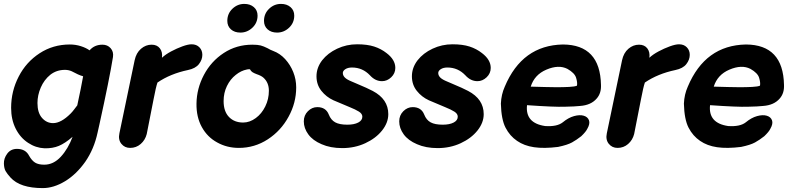

<svg xmlns="http://www.w3.org/2000/svg" viewBox="-23 -758 4051 984"><path d="M196 206Q252 206 310 171Q368 136 414 71Q459 6 477 -78L486 -118Q538 -354 556 -466Q560 -493 544 -511Q528 -529 502 -529Q461 -529 436 -500Q418 -513 391 -521.5Q364 -530 335 -530Q249 -530 180 -485Q111 -440 73 -366Q34 -291 34 -205Q34 -145 57.5 -98.5Q81 -52 121 -26Q160 0 205 2Q247 3 279 -10.5Q311 -24 349 -57Q326 5 288.5 45.5Q251 86 204 86Q174 86 157 75.5Q140 65 126 40Q108 5 64 5Q32 5 14 29.5Q-4 54 -3 81Q-2 105 5.5 118.5Q13 132 31 152Q80 206 196 206ZM249 -127Q216 -127 192.5 -153.5Q169 -180 169 -230Q169 -270 186 -309.5Q203 -349 235 -375Q267 -400 310 -400Q328 -400 344 -393L376 -377Q389 -371 403 -367Q393 -310 373 -218Q365 -208 357 -197Q348 -185 339 -176Q290 -127 249 -127Z M644 0Q675 0 698 -20Q721 -40 729 -71L764 -249Q776 -312 784 -335Q850 -380 940 -399Q979 -407 996.5 -429.5Q1014 -452 1014 -477Q1014 -500 999 -515.5Q984 -531 959 -531Q941 -531 912 -520.5Q883 -510 854 -494.5Q825 -479 807 -462Q811 -491 796.5 -510Q782 -529 754 -529Q724 -529 699.5 -508Q675 -487 667 -449L589 -75Q582 -42 599 -21Q616 0 644 0Z M1201 0Q1282 0 1349.5 -44Q1417 -88 1456 -160Q1495 -231 1495 -310Q1495 -351 1480 -388.5Q1465 -426 1438.5 -455Q1412 -484 1377 -497Q1363 -502 1348 -511Q1328 -521 1313 -525Q1298 -529 1270 -529Q1189 -529 1124 -486.5Q1059 -444 1022 -374Q985 -304 984 -227Q983 -158 1011.5 -106.5Q1040 -55 1090 -28Q1140 0 1201 0ZM1223 -130Q1178 -130 1150.5 -158.5Q1123 -187 1123 -240Q1123 -282 1140 -317Q1157 -352 1185 -374Q1212 -396 1243 -402Q1245 -402 1249 -403Q1252 -403 1258 -403Q1263 -393 1271 -388Q1279 -383 1292 -378Q1316 -370 1327 -360Q1355 -335 1355 -293Q1355 -250 1336.5 -212.5Q1318 -175 1288 -153Q1257 -130 1223 -130ZM1397 -591Q1432 -591 1458.5 -616Q1485 -641 1485 -678Q1485 -705 1466 -721.5Q1447 -738 1417 -738Q1382 -738 1356 -713Q1330 -688 1330 -651Q1330 -624 1348.5 -607.5Q1367 -591 1397 -591ZM1209 -591Q1244 -591 1270.5 -616Q1297 -641 1297 -678Q1297 -705 1278 -721.5Q1259 -738 1229 -738Q1194 -738 1168 -713Q1142 -688 1142 -651Q1142 -624 1160.5 -607.5Q1179 -591 1209 -591Z M1731 1Q1795 1 1849 -24Q1903 -49 1935 -89Q1967 -129 1967 -173Q1967 -250 1887 -292Q1863 -305 1801 -331L1780 -340Q1755 -350 1744.5 -360.5Q1734 -371 1734 -384Q1734 -395 1747 -403.5Q1760 -412 1781 -412Q1835 -412 1873 -372Q1900 -342 1935 -342Q1961 -342 1982 -362Q2003 -382 2003 -410Q2003 -452 1958 -486Q1930 -508 1894.5 -519.5Q1859 -531 1807 -531Q1753 -531 1705 -508.5Q1657 -486 1628 -449Q1599 -411 1599 -367Q1599 -324 1624 -292.5Q1649 -261 1686 -244L1769 -209Q1799 -197 1816.5 -186Q1834 -175 1834 -160Q1834 -141 1813 -130Q1792 -119 1757 -119Q1717 -119 1695 -131Q1673 -143 1662 -171Q1647 -209 1603 -209Q1576 -209 1555 -188Q1534 -167 1534 -136Q1534 -101 1557 -69.5Q1580 -38 1625 -19Q1670 1 1731 1Z M2220 1Q2284 1 2338 -24Q2392 -49 2424 -89Q2456 -129 2456 -173Q2456 -250 2376 -292Q2352 -305 2290 -331L2269 -340Q2244 -350 2233.5 -360.5Q2223 -371 2223 -384Q2223 -395 2236 -403.5Q2249 -412 2270 -412Q2324 -412 2362 -372Q2389 -342 2424 -342Q2450 -342 2471 -362Q2492 -382 2492 -410Q2492 -452 2447 -486Q2419 -508 2383.5 -519.5Q2348 -531 2296 -531Q2242 -531 2194 -508.5Q2146 -486 2117 -449Q2088 -411 2088 -367Q2088 -324 2113 -292.5Q2138 -261 2175 -244L2258 -209Q2288 -197 2305.5 -186Q2323 -175 2323 -160Q2323 -141 2302 -130Q2281 -119 2246 -119Q2206 -119 2184 -131Q2162 -143 2151 -171Q2136 -209 2092 -209Q2065 -209 2044 -188Q2023 -167 2023 -136Q2023 -101 2046 -69.5Q2069 -38 2114 -19Q2159 1 2220 1Z M2837 -5Q2885 -15 2908.5 -28Q2932 -41 2956 -60Q2980 -83 2987 -98Q3002 -124 2995.5 -141.5Q2989 -159 2968.5 -165Q2948 -171 2919 -163Q2890 -155 2861 -131Q2832 -108 2771 -112Q2668 -127 2678 -219Q2820 -209 2872 -211Q2924 -212 2950 -215Q3006 -219 3035 -253Q3059 -280 3057 -323Q3053 -529 2862 -530Q2653 -526 2564 -314Q2546 -274 2544 -227Q2546 -146 2568 -103.5Q2590 -61 2627 -36Q2663 -11 2714 -3.5Q2765 4 2837 -5ZM2697 -314Q2716 -375 2777 -401Q2840 -428 2885 -405Q2922 -384 2929.5 -359.5Q2937 -335 2934 -319Q2923 -314 2893.5 -312.5Q2864 -311 2829.5 -311Q2795 -311 2770 -312Q2732 -313 2697 -314Z M3142 0Q3173 0 3196 -20Q3219 -40 3227 -71L3262 -249Q3274 -312 3282 -335Q3348 -380 3438 -399Q3477 -407 3494.5 -429.5Q3512 -452 3512 -477Q3512 -500 3497 -515.5Q3482 -531 3457 -531Q3439 -531 3410 -520.5Q3381 -510 3352 -494.5Q3323 -479 3305 -462Q3309 -491 3294.5 -510Q3280 -529 3252 -529Q3222 -529 3197.5 -508Q3173 -487 3165 -449L3087 -75Q3080 -42 3097 -21Q3114 0 3142 0Z M3775 -5Q3823 -15 3846.5 -28Q3870 -41 3894 -60Q3918 -83 3925 -98Q3940 -124 3933.5 -141.5Q3927 -159 3906.5 -165Q3886 -171 3857 -163Q3828 -155 3799 -131Q3770 -108 3709 -112Q3606 -127 3616 -219Q3758 -209 3810 -211Q3862 -212 3888 -215Q3944 -219 3973 -253Q3997 -280 3995 -323Q3991 -529 3800 -530Q3591 -526 3502 -314Q3484 -274 3482 -227Q3484 -146 3506 -103.5Q3528 -61 3565 -36Q3601 -11 3652 -3.5Q3703 4 3775 -5ZM3635 -314Q3654 -375 3715 -401Q3778 -428 3823 -405Q3860 -384 3867.5 -359.5Q3875 -335 3872 -319Q3861 -314 3831.5 -312.5Q3802 -311 3767.5 -311Q3733 -311 3708 -312Q3670 -313 3635 -314Z"/></svg>

Font: Balsamiq Sans
Style: Bold Italic
Weight: 700
Italic angle: -12°
Designer: Michael Angeles
Foundry: Balsamiq SRL
Version: Version 1.020; ttfautohint (v1.8.4.7-5d5b);gftools[0.9.26]